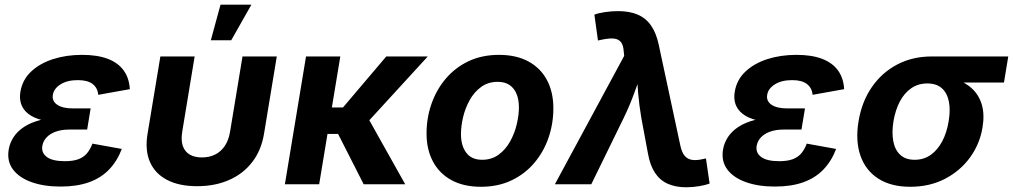

<svg xmlns="http://www.w3.org/2000/svg" viewBox="-20 -787 4326 820"><path d="M238.5 9.8Q167.7 9.8 114.8 -9.1Q61.9 -27.9 35.4 -63.3Q8.9 -98.7 17.2 -148.5Q21.9 -176.8 38.2 -201.7Q54.5 -226.5 83.2 -245.3Q111.9 -264.1 154.2 -274.9Q196.6 -285.8 253.4 -285.8H360.7L352.3 -233.7H276.3Q242.7 -233.7 218.1 -224.7Q193.4 -215.8 178.9 -200.2Q164.4 -184.5 160.8 -164.3Q155.8 -134.7 179.9 -116.7Q204 -98.6 257.2 -98.6Q291.7 -98.6 314.4 -106.9Q337 -115.2 351.2 -131.9Q365.4 -148.6 374.7 -173.6L500.2 -150.9Q480.5 -99 446 -63.1Q411.6 -27.1 360.3 -8.7Q309 9.8 238.5 9.8ZM250 -264.4Q197.2 -264.4 160.1 -273.9Q123.1 -283.3 100.8 -300.9Q78.5 -318.5 70.4 -342.5Q62.2 -366.5 67.2 -395.4Q75.7 -446.2 112.8 -481.2Q149.8 -516.2 206.4 -534.5Q263 -552.7 330.6 -552.7Q395.7 -552.7 440 -535.9Q484.3 -519 508 -486.4Q531.7 -453.8 534.5 -406.2L399.6 -382Q397.1 -411.3 375.8 -428Q354.4 -444.8 312.4 -444.8Q266.9 -444.8 238.2 -426.5Q209.4 -408.2 205.6 -381Q201.5 -355.2 224.5 -339.6Q247.4 -324 291.2 -324H367.1L357.3 -264.4Z M821.7 8.2Q745.2 8.2 693.8 -18.5Q642.5 -45.1 620.5 -95.1Q598.6 -145 610.1 -215.2L664.9 -545.9H811.3L758.3 -224.6Q752.4 -188.6 760.6 -164.1Q768.9 -139.6 789.9 -127.1Q810.8 -114.6 842.3 -114.6Q874.2 -114.6 899.1 -127.1Q924 -139.6 940.3 -164.1Q956.7 -188.6 962.6 -224.6L1015.7 -545.9H1162.1L1107.5 -215.2Q1096 -145.5 1057.7 -95.4Q1019.4 -45.3 959.1 -18.6Q898.9 8.2 821.7 8.2ZM880.4 -615.1 921.8 -767.1H1053.7L967.6 -615.1Z M1433.4 -545.9 1343.1 0H1196.7L1287 -545.9ZM1807 -545.9 1503.7 -214.9H1341.3L1359.8 -327.9H1444.7L1629.7 -545.9ZM1533.2 0 1421.2 -220.3 1544.9 -295.6 1710.6 0Z M2033.9 10.7Q1960.1 10.7 1908.3 -17.6Q1856.4 -45.8 1829.1 -97.2Q1801.7 -148.5 1801.7 -217.2Q1801.7 -283 1822.7 -343.2Q1843.6 -403.4 1883.5 -450.7Q1923.4 -498 1980.7 -525.4Q2038.1 -552.7 2111.2 -552.7Q2184.8 -552.7 2236.7 -524.6Q2288.6 -496.5 2316 -445.1Q2343.3 -393.8 2343.3 -324.6Q2343.3 -258.7 2322.6 -198.5Q2301.8 -138.2 2261.8 -91.1Q2221.8 -43.9 2164.4 -16.6Q2107.1 10.7 2033.9 10.7ZM2039.1 -104.6Q2079.9 -104.6 2109.6 -126.5Q2139.4 -148.3 2158.5 -182.7Q2177.7 -217.1 2186.9 -256Q2196.2 -294.9 2196.2 -328.7Q2196.2 -361.5 2186.1 -385.9Q2176.1 -410.3 2156.2 -423.9Q2136.3 -437.5 2105.8 -437.5Q2065 -437.5 2035.2 -415.9Q2005.4 -394.3 1986.3 -360.1Q1967.1 -325.8 1957.9 -287.1Q1948.7 -248.3 1948.7 -214Q1948.7 -165.1 1971.2 -134.9Q1993.8 -104.6 2039.1 -104.6Z M2349.8 0 2645.8 -548.4 2643.9 -566.6Q2642.4 -593.9 2632 -607.1Q2621.7 -620.3 2601.5 -622.3Q2581.3 -624.2 2549.1 -617.3L2533.8 -614.1L2518.5 -724.5Q2535.5 -731.1 2563.6 -735.3Q2591.7 -739.5 2620.2 -739.5Q2668.1 -739.5 2702.8 -724.9Q2737.6 -710.3 2760.1 -678.6Q2782.6 -646.9 2793.4 -595.7L2885.9 -164Q2892.1 -135.7 2904.3 -121.5Q2916.4 -107.3 2934.7 -104.4Q2952.9 -101.5 2976.7 -106.5L2995 -110.3L3010.6 -3Q2994 3.3 2966.6 8Q2939.1 12.8 2910.4 12.8Q2865.4 12.8 2832 -2.1Q2798.6 -17 2777.4 -48.8Q2756.2 -80.6 2747.2 -131.9L2719 -283.4Q2709.8 -337.3 2705.3 -390.7Q2700.9 -444.1 2697.2 -502.8H2731.3Q2708.2 -444.3 2689.1 -390.7Q2669.9 -337.1 2643.8 -283.4L2505.3 0Z M3289.3 9.8Q3218.5 9.8 3165.6 -9.1Q3112.7 -27.9 3086.2 -63.3Q3059.7 -98.7 3068 -148.5Q3072.7 -176.8 3089 -201.7Q3105.3 -226.5 3134 -245.3Q3162.6 -264.1 3205 -274.9Q3247.3 -285.8 3304.2 -285.8H3411.5L3403 -233.7H3327.1Q3293.5 -233.7 3268.8 -224.7Q3244.2 -215.8 3229.7 -200.2Q3215.2 -184.5 3211.6 -164.3Q3206.6 -134.7 3230.7 -116.7Q3254.8 -98.6 3308 -98.6Q3342.5 -98.6 3365.1 -106.9Q3387.7 -115.2 3402 -131.9Q3416.2 -148.6 3425.5 -173.6L3551 -150.9Q3531.3 -99 3496.8 -63.1Q3462.3 -27.1 3411.1 -8.7Q3359.8 9.8 3289.3 9.8ZM3300.8 -264.4Q3247.9 -264.4 3210.9 -273.9Q3173.9 -283.3 3151.6 -300.9Q3129.3 -318.5 3121.1 -342.5Q3113 -366.5 3118 -395.4Q3126.5 -446.2 3163.5 -481.2Q3200.6 -516.2 3257.2 -534.5Q3313.8 -552.7 3381.4 -552.7Q3446.5 -552.7 3490.8 -535.9Q3535.1 -519 3558.8 -486.4Q3582.5 -453.8 3585.2 -406.2L3450.4 -382Q3447.9 -411.3 3426.5 -428Q3405.2 -444.8 3363.2 -444.8Q3317.7 -444.8 3289 -426.5Q3260.2 -408.2 3256.4 -381Q3252.3 -355.2 3275.2 -339.6Q3298.2 -324 3342 -324H3417.9L3408.1 -264.4Z M3867.5 10.7Q3785.1 10.7 3731 -24.2Q3676.8 -59.1 3654.9 -121.9Q3632.9 -184.8 3646.6 -268.7Q3660.5 -352.5 3703.3 -414.7Q3746.1 -477 3811.8 -511.5Q3877.4 -545.9 3959.5 -545.9H4286.1L4267.8 -434.5H4029.6L3940.5 -430.6Q3901.3 -430.6 3871.7 -410.1Q3842.1 -389.6 3823 -353.4Q3804 -317.1 3795.8 -269Q3788.1 -221.5 3795 -184.4Q3801.9 -147.2 3824.6 -125.9Q3847.3 -104.6 3886.5 -104.6Q3925.5 -104.6 3955.2 -125.7Q3984.8 -146.8 4004.3 -183.9Q4023.8 -221.1 4031.5 -269Q4039.7 -317.6 4032.4 -353.8Q4025 -390.1 4002.2 -410.4Q3979.3 -430.6 3940.5 -430.6L3946.5 -466.1Q4005.9 -466.1 4052.6 -452Q4099.4 -438 4130.1 -409.8Q4160.8 -381.7 4173.1 -340.1Q4185.4 -298.5 4176.2 -242.9Q4164.5 -171.6 4122.5 -114.1Q4080.5 -56.6 4015.2 -22.9Q3949.8 10.7 3867.5 10.7Z"/></svg>

Font: Inter
Style: Italic
Weight: 400
Italic angle: -9.3988°
Designer: Rasmus Andersson
Foundry: rsms
Version: Version 4.001;git-66647c0bb